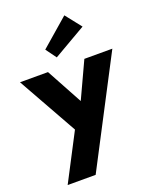

<svg xmlns="http://www.w3.org/2000/svg" viewBox="-213 -948 1060 1315"><g transform="rotate(-20 316.5 -290.0)"><path d="M219 -664 275 -587 513 -725 422 -840ZM449 -513 327 -250 184 -513H-20L223 -80L46 260H250L653 -513Z"/></g></svg>

Font: Hussar Techniczny
Style: Bold 
Weight: 700
Foundry: Cannot Into Space Fonts
Version: Version 0.77